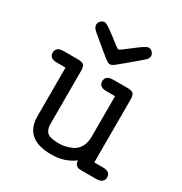

<svg xmlns="http://www.w3.org/2000/svg" viewBox="-153 -754 832 876"><g transform="rotate(30 262.5 -316.5)"><path d="M120 -610Q120 -622 129 -630.5Q138 -639 149 -639Q162 -639 210.5 -600.5Q259 -562 264 -562Q270 -562 318 -600Q366 -638 380 -639Q392 -639 400.5 -630Q409 -621 409 -610Q409 -599 399 -589Q389 -579 335 -534Q307 -511 289 -496Q274 -484 264 -484H261Q255 -484 240 -495.5Q225 -507 139 -579Q120 -594 120 -610ZM12 -400Q12 -431 53 -431H126Q151 -431 158.5 -422.5Q166 -414 166 -390V-120Q166 -104 167.5 -95.5Q169 -87 175.5 -76Q182 -65 199.5 -60Q217 -55 245 -55Q260 -55 276.5 -58.5Q293 -62 313 -71.5Q333 -81 345.5 -103Q358 -125 358 -157V-370H313Q273 -370 273 -400Q273 -431 314 -431H387Q412 -431 419.5 -422.5Q427 -414 427 -390V-61H472Q512 -61 512 -31Q512 0 471 0H398Q386 0 379.5 -1Q373 -2 365.5 -9.5Q358 -17 358 -32Q308 6 239 6Q97 6 97 -114V-370H52Q12 -370 12 -400Z"/></g></svg>

Font: CMU Typewriter Text
Style: Regular
Weight: 500
Monospace: yes
Version: Version 0.7.0